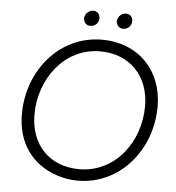

<svg xmlns="http://www.w3.org/2000/svg" viewBox="-58 -902 881 963"><g transform="rotate(5 383.0 -421.0)"><path d="M368 7C583 7 736 -182 736 -398C736 -580 612 -708 429 -708C215 -708 61 -520 61 -303C61 -71 244 7 368 7ZM371 -51C221 -51 124 -153 124 -305C124 -484 245 -649 425 -649C573 -649 673 -548 673 -394C673 -214 552 -51 371 -51ZM362 -772C384 -771 404 -786 406 -808C410 -829 396 -848 375 -849C353 -850 334 -833 330 -812C328 -791 341 -773 362 -772ZM527 -772C549 -771 569 -786 571 -808C575 -829 561 -848 540 -849C518 -850 499 -833 495 -812C493 -791 506 -773 527 -772Z"/></g></svg>

Font: Fixel Display 20240404 Light
Style: Italic
Weight: 300
Italic angle: -10°
Designer: AlfaBravo + MacPaw
Foundry: Kyrylo Tkachov, Marchela Mozhyna, Serhii Makarenko, Maria Weinstein, Zakhar Kryvoshyya
Version: Version 1.211;Glyphs 3.2 (3225)